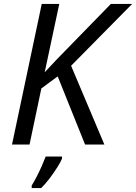

<svg xmlns="http://www.w3.org/2000/svg" viewBox="-20 -734 691 975"><path d="M192 -714H281L207 -367L269 -433L543 -714H651L341 -400L510 0H412L273 -346L190 -285L130 0H41ZM141 221V208Q151 192 165 165.5Q179 139 191.5 110.5Q204 82 212 61H295V71Q289 87 272 114Q255 141 233 170.5Q211 200 189 221Z"/></svg>

Font: BC Sans
Style: Italic
Weight: 400
Italic angle: -12°
Designer: Monotype Design Team
Designer: Province of B.C.
Foundry: Monotype Imaging Inc.
Version: Version 2.000;GOOG;noto-source:20170915:90ef993387c0